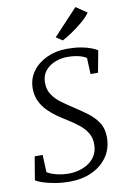

<svg xmlns="http://www.w3.org/2000/svg" viewBox="-105 -1042 735 1114"><g transform="rotate(-10 262.0 -485.0)"><path d="M214 11Q169 11 128 4Q87 -3 57 -13Q27 -23 15 -32L38 -169H85L89 -67Q110 -53 145.5 -44.5Q181 -36 217 -36Q246.5 -36 276.2 -44Q306 -52 331.2 -68.2Q356.5 -84.5 372.5 -110.2Q388.5 -136 390 -171Q392 -213 374 -243.5Q356 -274 326.5 -297.2Q297 -320.5 264 -341Q235.5 -358.5 206 -379Q176.5 -399.5 151.5 -425Q126.5 -450.5 111 -482.8Q95.5 -515 95 -556Q94.5 -615 126.8 -658.8Q159 -702.5 212.5 -726.8Q266 -751 329 -751Q376 -751 411.2 -744.8Q446.5 -738.5 470.5 -729.2Q494.5 -720 508 -711L484 -583H440L436 -678Q420.5 -689.5 391.2 -696.8Q362 -704 322 -704Q286.5 -704 252 -690.5Q217.5 -677 194.5 -649.8Q171.5 -622.5 171 -581Q170.5 -537.5 191.5 -507Q212.5 -476.5 244.8 -453.2Q277 -430 311 -408Q348 -384 384.5 -357.2Q421 -330.5 445.2 -294.8Q469.5 -259 470 -208Q470.5 -141 436.8 -91.8Q403 -42.5 345 -15.8Q287 11 214 11ZM315.5 -803 278 -828 421 -981 485.5 -937Q469 -913.5 437.8 -886.8Q406.5 -860 373 -837.5Q339.5 -815 315.5 -803Z"/></g></svg>

Font: Merriweather Light
Style: Italic
Weight: 300
Italic angle: -7.8°
Designer: Eben Sorkin
Foundry: Eben Sorkin
Version: Version 2.101